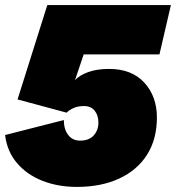

<svg xmlns="http://www.w3.org/2000/svg" viewBox="-24 -724 692 755"><path d="M278 11Q204 11 143 -13Q82 -37 43 -82.5Q4 -128 -4 -193L227 -252Q227 -216 244 -193.5Q261 -171 291 -171Q326 -171 344.5 -191.5Q363 -212 363 -242Q363 -270 348.5 -288.5Q334 -307 306 -307Q283 -307 266 -299.5Q249 -292 238 -281L45 -333L162 -704H648L603 -510H305L271 -409Q290 -429 324 -441Q358 -453 405 -453Q494 -453 543.5 -399Q593 -345 593 -262Q593 -177 554.5 -116Q516 -55 445 -22Q374 11 278 11Z"/></svg>

Font: Prodigy Sans Black
Style: Italic
Weight: 900
Italic angle: -13°
Designer: Wei Huang
Foundry: Wei Huang
Version: Version 1.003; ttfautohint (v1.8.3)